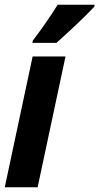

<svg xmlns="http://www.w3.org/2000/svg" viewBox="-29 -786 417 806"><path d="M-9 0 108 -549H246L129 0ZM109 -616Q138 -654 164 -691.5Q190 -729 213 -766H368L367 -758Q356 -746 334.5 -724.5Q313 -703 288 -679.5Q263 -656 241 -636Q219 -616 208 -606H107Z"/></svg>

Font: Noto Sans ExtraCondensed ExtraBold
Style: Italic
Weight: 800
Width: 2
Italic angle: -12°
Designer: Monotype Design Team
Foundry: Monotype Imaging Inc.
Version: Version 2.013; ttfautohint (v1.8.4.7-5d5b)